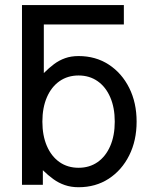

<svg xmlns="http://www.w3.org/2000/svg" viewBox="-20 -743 618 772"><path d="M478 -644.5V-722.7H156.2V-644.5ZM150.4 -253.9Q150.4 -310.1 168.5 -351.8Q186.5 -393.6 219.2 -416.5Q252 -439.5 295.9 -439.5Q339.8 -439.5 372.6 -416.5Q405.3 -393.6 423.3 -351.8Q441.4 -310.1 441.4 -253.9Q441.4 -197.8 423.3 -156Q405.3 -114.3 372.6 -91.3Q339.8 -68.4 295.9 -68.4Q252 -68.4 219.2 -91.3Q186.5 -114.3 168.5 -156Q150.4 -197.8 150.4 -253.9ZM68.4 -82Q68.4 -57.1 68.4 -38.6Q68.4 -20 68.4 -10Q68.4 0 68.4 0H152.3V-58.6Q173.3 -38.1 194.6 -22.7Q215.8 -7.3 240.7 1.2Q265.6 9.8 295.9 9.8Q364.7 9.8 417.2 -24.4Q469.7 -58.6 499.5 -118.2Q529.3 -177.7 529.3 -253.9Q529.3 -330.1 499.5 -389.6Q469.7 -449.2 417.2 -483.4Q364.7 -517.6 295.9 -517.6Q265.6 -517.6 241.7 -509Q217.8 -500.5 197.5 -485.4Q177.2 -470.2 156.2 -449.2V-722.7H68.4Z"/></svg>

Font: Giphurs SC
Style: Regular
Weight: 400
Version: Version 0.920